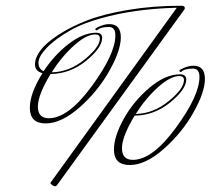

<svg xmlns="http://www.w3.org/2000/svg" viewBox="-20 -562 734 669"><path d="M621 -283Q621 -297 605 -297Q574 -297 531 -258.5Q488 -220 453 -165Q514 -166 567.5 -209.5Q621 -253 621 -283ZM328 -428Q328 -442 312 -442Q281 -442 238 -403.5Q195 -365 160 -310Q221 -311 274.5 -354.5Q328 -398 328 -428ZM443 -5Q511 -5 593 -117Q675 -229 675 -294Q675 -323 652 -323Q622 -323 611 -311Q605 -312 605 -315.5Q605 -319 622 -326Q639 -333 654 -333Q694 -333 694 -287Q694 -241 654 -170Q614 -99 550.5 -43Q487 13 432 13Q377 13 377 -41Q377 -86 411 -147.5Q445 -209 500.5 -256Q556 -303 607 -303Q629 -303 629 -285Q629 -251 573.5 -205.5Q518 -160 449 -159Q405 -86 405 -45.5Q405 -5 443 -5ZM624 -534Q624 -530 621 -527L178 84Q175 87 172 87Q164 87 155 76L596 -535Q476 -532 378.5 -510Q281 -488 226.5 -457Q172 -426 143 -395.5Q114 -365 114 -343.5Q114 -322 132 -314Q169 -370 218.5 -408.5Q268 -447 314 -448Q336 -448 336 -430Q336 -396 280.5 -350.5Q225 -305 156 -304Q112 -231 112 -190.5Q112 -150 150 -150Q218 -150 300 -262Q382 -374 382 -439Q382 -468 359 -468Q329 -468 318 -456Q312 -457 312 -460.5Q312 -464 329 -471Q346 -478 361 -478Q401 -478 401 -432Q401 -386 361 -315Q321 -244 257.5 -188Q194 -132 139 -132Q84 -132 84 -186Q84 -237 128 -307Q102 -314 102 -337.5Q102 -361 121 -386.5Q140 -412 182.5 -440Q225 -468 282.5 -490.5Q340 -513 426.5 -527.5Q513 -542 612 -542Q624 -542 624 -534Z"/></svg>

Font: Monsieur La Doulaise
Style: Regular
Weight: 400
Designer: Alejandro Paul
Foundry: Alejandro Paul
Version: Version 1.000